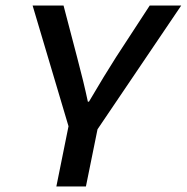

<svg xmlns="http://www.w3.org/2000/svg" viewBox="-20 -675 676 695"><path d="M184 0 228 -218 98 -655H210L259 -468Q283 -378 298 -307H302Q359 -404 400 -468L522 -655H636L333 -207L291 0Z"/></svg>

Font: TypoPRO Source Code Pro
Style: Italic
Weight: 600
Italic angle: -11°
Monospace: yes
Designer: Paul D. Hunt, Teo Tuominen
Foundry: Adobe Systems Incorporated
Version: Version 1.030;PS 1.0;hotconv 1.0.84;makeotf.lib2.5.63406